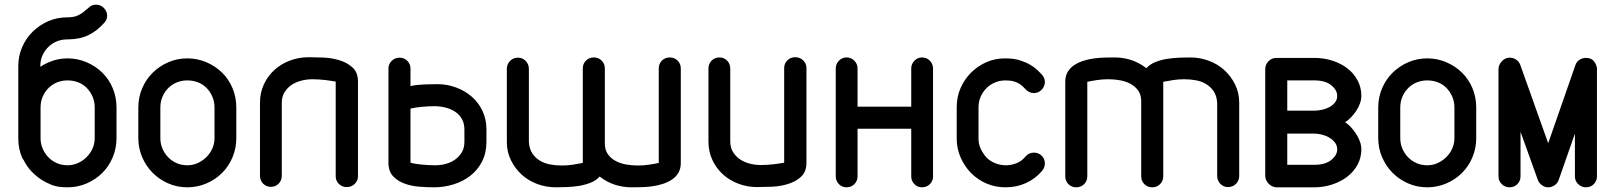

<svg xmlns="http://www.w3.org/2000/svg" viewBox="-20 -799 6888 819"><path d="M272 -725Q297 -726 312 -733Q329 -741 341 -752L364 -771Q374 -779 390 -779Q410 -779 423.5 -764.5Q437 -750 437 -732Q437 -715 425 -702Q395 -668 359 -650Q324 -632 272 -631H267Q244 -631 223.5 -623Q203 -615 187 -599.5Q171 -584 161.5 -563.5Q152 -543 152 -517V-514Q168 -525 187 -533Q225 -550 268 -550Q311 -550 349.5 -533.5Q388 -517 416.5 -489Q445 -461 461 -422.5Q477 -384 477 -340V-210Q477 -167 461 -128.5Q445 -90 416.5 -61.5Q388 -33 349.5 -16.5Q311 0 268 0Q225 0 200 -10.5Q175 -21 164 -28Q140 -42 116 -66Q96 -86 81 -116Q77 -121 74 -127Q58 -165 58 -208V-517Q58 -560 74.5 -598Q91 -636 119.5 -664Q148 -692 185.5 -708.5Q223 -725 267 -725ZM153 -210Q153 -186 162 -165Q171 -144 186.5 -128Q202 -112 223 -103Q244 -94 268 -94Q291 -94 311.5 -103Q332 -112 348.5 -128Q365 -144 374.5 -165Q384 -186 384 -210V-341Q384 -366 374.5 -387.5Q365 -409 349.5 -424.5Q334 -440 313 -448Q292 -456 268 -456Q245 -456 224.5 -448Q204 -440 188 -424.5Q172 -409 162.5 -387.5Q153 -366 153 -340Z M570 -340Q570 -384 586.5 -422.5Q603 -461 631.5 -489Q660 -517 698 -533.5Q736 -550 779 -550Q822 -550 860.5 -533.5Q899 -517 927.5 -489Q956 -461 972 -422.5Q988 -384 988 -340V-210Q988 -167 972 -128.5Q956 -90 927.5 -61.5Q899 -33 860.5 -16.5Q822 0 779 0Q736 0 698 -16.5Q660 -33 631.5 -61.5Q603 -90 586.5 -128.5Q570 -167 570 -210ZM664 -210Q664 -186 673 -165Q682 -144 697.5 -128Q713 -112 734 -103Q755 -94 779 -94Q802 -94 822.5 -103Q843 -112 859.5 -128Q876 -144 885.5 -165Q895 -186 895 -210V-341Q895 -366 885.5 -387.5Q876 -409 860.5 -424.5Q845 -440 824 -448Q803 -456 779 -456Q756 -456 735.5 -448Q715 -440 699 -424.5Q683 -409 673.5 -387.5Q664 -366 664 -340Z M1412 -451Q1405 -452 1393.5 -454Q1382 -456 1368.5 -457.5Q1355 -459 1340.5 -460Q1326 -461 1313 -461Q1289 -461 1265.5 -455Q1242 -449 1224 -437Q1206 -425 1194 -406Q1182 -387 1182 -361V-50Q1182 -29 1168.5 -15.5Q1155 -2 1136 -2Q1116 -2 1102.5 -15.5Q1089 -29 1089 -50V-361Q1089 -404 1106 -440Q1123 -476 1151.5 -501.5Q1180 -527 1217.5 -541Q1255 -555 1297 -555Q1323 -555 1359 -553.5Q1395 -552 1428 -542Q1461 -532 1484 -511Q1507 -490 1507 -451V-47Q1507 -28 1493 -14.5Q1479 -1 1459 -1Q1439 -1 1425.5 -14.5Q1412 -28 1412 -47Z M2055 -194Q2055 -147 2036.5 -110.5Q2018 -74 1986.5 -49.5Q1955 -25 1914.5 -12.5Q1874 0 1831 0Q1804 0 1770 -2.5Q1736 -5 1706.5 -15.5Q1677 -26 1657 -47Q1637 -68 1637 -105V-507Q1637 -526 1651 -539.5Q1665 -553 1684 -553Q1704 -553 1717.5 -539.5Q1731 -526 1731 -506V-432Q1761 -438 1792.5 -439Q1824 -440 1847 -440Q1887 -440 1925 -426Q1963 -412 1992 -387Q2021 -362 2038 -326Q2055 -290 2055 -247ZM1961 -246Q1961 -273 1950 -292Q1939 -311 1920.5 -323Q1902 -335 1879 -340.5Q1856 -346 1833 -346Q1808 -346 1781 -343.5Q1754 -341 1731 -336V-105Q1753 -99 1783 -96.5Q1813 -94 1837 -94Q1860 -94 1882 -100Q1904 -106 1921.5 -118.5Q1939 -131 1950 -149.5Q1961 -168 1961 -194Z M2790 -507Q2790 -527 2803.5 -540.5Q2817 -554 2837 -554Q2857 -554 2870.5 -540.5Q2884 -527 2884 -507V-104Q2884 -79 2873.5 -61.5Q2863 -44 2845.5 -32.5Q2828 -21 2805.5 -14Q2783 -7 2760 -4Q2737 -1 2714 -0.5Q2691 0 2674 0Q2636 0 2601.5 -11.5Q2567 -23 2538 -46Q2523 -29 2499 -19.5Q2475 -10 2449 -6Q2423 -2 2397 -1Q2371 0 2351 0Q2310 0 2272 -14Q2234 -28 2205.5 -54Q2177 -80 2159.5 -115.5Q2142 -151 2142 -193V-505Q2142 -525 2155.5 -539Q2169 -553 2190 -553Q2209 -553 2222.5 -539Q2236 -525 2236 -505V-193Q2238 -164 2250.5 -145Q2263 -126 2282.5 -114Q2302 -102 2326.5 -97.5Q2351 -93 2377 -93Q2401 -93 2423.5 -96.5Q2446 -100 2466 -104V-507Q2466 -527 2479.5 -540.5Q2493 -554 2513 -554Q2533 -554 2546.5 -540.5Q2560 -527 2560 -507V-187Q2560 -160 2572.5 -142Q2585 -124 2605 -113Q2625 -102 2650 -97.5Q2675 -93 2701 -93Q2725 -93 2748.5 -96.5Q2772 -100 2790 -104Z M3325 -509Q3325 -528 3338.5 -541.5Q3352 -555 3372 -555Q3392 -555 3406 -541.5Q3420 -528 3420 -509V-105Q3420 -66 3397 -45Q3374 -24 3341 -14Q3308 -4 3272 -2.5Q3236 -1 3210 -1Q3168 -1 3130.5 -15Q3093 -29 3064.5 -54.5Q3036 -80 3019 -116Q3002 -152 3002 -195V-506Q3002 -527 3015.5 -540.5Q3029 -554 3049 -554Q3068 -554 3081.5 -540.5Q3095 -527 3095 -506V-195Q3095 -169 3107 -150Q3119 -131 3137 -119Q3155 -107 3178.5 -101Q3202 -95 3226 -95Q3239 -95 3253.5 -96Q3268 -97 3281.5 -98.5Q3295 -100 3306.5 -102Q3318 -104 3325 -105Z M3545 -507Q3545 -526 3558.5 -540Q3572 -554 3591 -554Q3611 -554 3624.5 -540Q3638 -526 3638 -507V-344H3867V-507Q3867 -526 3880.5 -540Q3894 -554 3913 -554Q3933 -554 3946.5 -540Q3960 -526 3960 -507V-47Q3960 -27 3946.5 -13.5Q3933 0 3913 0Q3894 0 3880.5 -13.5Q3867 -27 3867 -47V-250H3638V-47Q3638 -27 3624.5 -13.5Q3611 0 3591 0Q3572 0 3558.5 -13.5Q3545 -27 3545 -47Z M4355 -132Q4369 -148 4390 -148Q4407 -148 4420 -138Q4437 -124 4437 -102Q4437 -84 4425 -70Q4396 -36 4356 -18Q4316 0 4269 0Q4226 0 4188.5 -16Q4151 -32 4122 -61Q4094 -90 4077.5 -127.5Q4061 -165 4061 -208V-342Q4061 -386 4077.5 -423.5Q4094 -461 4122 -489Q4150 -517 4187 -533.5Q4224 -550 4267 -550H4269Q4304 -550 4329.5 -542Q4355 -534 4374 -523Q4393 -512 4405.5 -500Q4418 -488 4425 -480Q4437 -466 4437 -449Q4437 -440 4433 -430.5Q4429 -421 4421 -414Q4408 -402 4390 -402Q4381 -402 4371.5 -406Q4362 -410 4355 -418L4343 -430Q4337 -436 4327.5 -442Q4318 -448 4304 -452Q4290 -456 4269 -456Q4246 -456 4225 -447.5Q4204 -439 4188 -423Q4172 -407 4163 -386Q4154 -365 4154 -342V-208Q4154 -184 4163.5 -164Q4173 -144 4188 -127Q4204 -111 4226 -102.5Q4248 -94 4271 -94Q4294 -94 4316.5 -103Q4339 -112 4355 -132Z M4618 -47Q4618 -27 4604.5 -13.5Q4591 0 4571 0Q4551 0 4537.5 -13.5Q4524 -27 4524 -47V-450Q4524 -475 4534.5 -492.5Q4545 -510 4562.5 -521.5Q4580 -533 4602.5 -540Q4625 -547 4648 -550Q4671 -553 4694 -553.5Q4717 -554 4734 -554Q4772 -554 4806.5 -542.5Q4841 -531 4870 -508Q4885 -525 4909 -534.5Q4933 -544 4959 -548Q4985 -552 5011 -553Q5037 -554 5057 -554Q5098 -554 5136 -540Q5174 -526 5202.5 -500Q5231 -474 5248.5 -438.5Q5266 -403 5266 -361V-49Q5266 -29 5252.5 -15Q5239 -1 5218 -1Q5199 -1 5185.5 -15Q5172 -29 5172 -49V-361Q5170 -390 5157.5 -409Q5145 -428 5125.5 -440Q5106 -452 5081.5 -456.5Q5057 -461 5031 -461Q5007 -461 4984.5 -457.5Q4962 -454 4942 -450V-47Q4942 -27 4928.5 -13.5Q4915 0 4895 0Q4875 0 4861.5 -13.5Q4848 -27 4848 -47V-367Q4848 -394 4835.5 -412Q4823 -430 4803 -441Q4783 -452 4758 -456.5Q4733 -461 4707 -461Q4683 -461 4659.5 -457.5Q4636 -454 4618 -450Z M5377 -504Q5377 -524 5391 -538Q5405 -552 5425 -552H5587Q5628 -552 5664.5 -540Q5701 -528 5728 -507Q5755 -486 5771 -456Q5787 -426 5787 -390Q5787 -374 5781 -357.5Q5775 -341 5765 -326Q5755 -311 5743 -298.5Q5731 -286 5718 -278Q5731 -269 5743 -256Q5755 -243 5765 -227.5Q5775 -212 5781 -195Q5787 -178 5787 -162Q5787 -126 5770.5 -96Q5754 -66 5726.5 -45Q5699 -24 5662.5 -12Q5626 0 5587 0H5424Q5405 -1 5391 -16Q5377 -31 5377 -50ZM5471 -229V-96H5587Q5633 -96 5658.5 -116.5Q5684 -137 5684 -162Q5684 -179 5674 -191.5Q5664 -204 5649.5 -212.5Q5635 -221 5618 -225Q5601 -229 5587 -229ZM5587 -327Q5601 -327 5618 -330.5Q5635 -334 5649.5 -341.5Q5664 -349 5674 -361Q5684 -373 5684 -390Q5684 -415 5658.5 -435.5Q5633 -456 5587 -456H5471V-327Z M5859 -340Q5859 -384 5875.5 -422.5Q5892 -461 5920.5 -489Q5949 -517 5987 -533.5Q6025 -550 6068 -550Q6111 -550 6149.5 -533.5Q6188 -517 6216.5 -489Q6245 -461 6261 -422.5Q6277 -384 6277 -340V-210Q6277 -167 6261 -128.5Q6245 -90 6216.5 -61.5Q6188 -33 6149.5 -16.5Q6111 0 6068 0Q6025 0 5987 -16.5Q5949 -33 5920.5 -61.5Q5892 -90 5875.5 -128.5Q5859 -167 5859 -210ZM5953 -210Q5953 -186 5962 -165Q5971 -144 5986.5 -128Q6002 -112 6023 -103Q6044 -94 6068 -94Q6091 -94 6111.5 -103Q6132 -112 6148.5 -128Q6165 -144 6174.5 -165Q6184 -186 6184 -210V-341Q6184 -366 6174.5 -387.5Q6165 -409 6149.5 -424.5Q6134 -440 6113 -448Q6092 -456 6068 -456Q6045 -456 6024.5 -448Q6004 -440 5988 -424.5Q5972 -409 5962.5 -387.5Q5953 -366 5953 -340Z M6372 -504Q6372 -522 6386 -537.5Q6400 -553 6420 -553Q6435 -553 6447.5 -544.5Q6460 -536 6465 -522L6584 -188L6700 -521Q6705 -536 6717.5 -544Q6730 -552 6745 -552Q6768 -552 6779 -538Q6790 -524 6792 -508V-501V-47Q6792 -27 6778.5 -13.5Q6765 0 6745 0Q6726 0 6712 -13.5Q6698 -27 6698 -47V-229L6629 -32Q6624 -17 6611 -8.5Q6598 0 6584 0Q6570 0 6557.5 -9Q6545 -18 6540 -31L6466 -237V-47Q6466 -27 6452.5 -13.5Q6439 0 6419 0Q6400 0 6386 -13.5Q6372 -27 6372 -47Z"/></svg>

Font: VDS
Style: Regular
Weight: 400
Designer: artmaker
Foundry: artmaker
Version: Version 1.000 2009 initial release